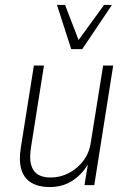

<svg xmlns="http://www.w3.org/2000/svg" viewBox="-20 -754 523 782"><path d="M182 8Q139 8 109 -9Q79 -26 67.5 -62Q56 -98 65 -154L118 -487H159L107 -158Q99 -111 106.5 -83.5Q114 -56 134 -43.5Q154 -31 186 -31Q226 -31 261 -49.5Q296 -68 320 -100Q344 -132 350 -175L400 -487H441L364 0H324L340 -96H345Q319 -48 278 -20Q237 8 182 8ZM270 -554 212 -734H245L300 -591L404 -734H436L315 -554Z"/></svg>

Font: Nunito Sans 10pt Condensed ExtraLight
Style: Italic
Weight: 250
Width: 3
Italic angle: -9°
Designer: Vernon Adams
Foundry: Vernon Adams
Version: Version 3.101;gftools[0.9.27]